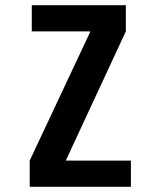

<svg xmlns="http://www.w3.org/2000/svg" viewBox="-20 -720 610 740"><path d="M233.5 -101H484.5V0H94.5V-101L328.5 -599H102.5V-700H465V-599Z"/></svg>

Font: League Mono Narrow SemiBold
Style: Regular
Weight: 600
Width: 3
Designer: Tyler Finck
Foundry: The League of Moveable Type / Tyler Finck
Version: Version 2.210